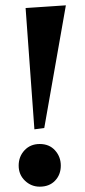

<svg xmlns="http://www.w3.org/2000/svg" viewBox="-20 -690 317 720"><path d="M146 -210 109 -205 76 -660 227 -670ZM50 -69Q50 -103 72 -126.5Q94 -150 129 -150Q165 -150 186.5 -126Q208 -102 208 -69Q208 -35 186.5 -12.5Q165 10 129 10Q97 10 73.5 -12.5Q50 -35 50 -69Z"/></svg>

Font: FFF_NEPSZA-BADSAG Bold
Style: Regular
Weight: 700
Designer: bBox Type GmbH
Foundry: bBox Type GmbH
Version: Version 0.002